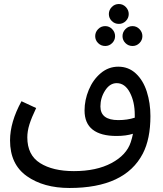

<svg xmlns="http://www.w3.org/2000/svg" viewBox="-20 -748 814 956"><path d="M729 -170Q729 -56 691 17Q602 188 326 188Q197 188 113.5 129Q30 70 30 -49Q30 -140 87 -244L160 -210Q137 -162 126.5 -128.5Q116 -95 116 -64Q116 24 179.5 64Q243 104 348 104Q460 104 535 64Q610 24 631 -40Q638 -61 642 -82Q608 -71 560 -71Q482 -71 441.5 -102.5Q401 -134 401 -198Q401 -250 422 -300.5Q443 -351 481.5 -383.5Q520 -416 569 -416Q620 -416 656.5 -382Q693 -348 711 -291.5Q729 -235 729 -170ZM651 -162V-176Q651 -241 626.5 -287.5Q602 -334 561 -334Q527 -334 503.5 -297.5Q480 -261 480 -218Q480 -150 569 -150Q614 -150 651 -162ZM522 -678Q522 -698 536.5 -713Q551 -728 572 -728Q592 -728 606.5 -713Q621 -698 621 -678Q621 -658 606.5 -643.5Q592 -629 572 -629Q551 -629 536.5 -643.5Q522 -658 522 -678ZM454 -568Q454 -588 468.5 -603Q483 -618 504 -618Q524 -618 538.5 -603Q553 -588 553 -568Q553 -548 538.5 -533.5Q524 -519 504 -519Q483 -519 468.5 -533.5Q454 -548 454 -568ZM590 -568Q590 -588 604.5 -603Q619 -618 640 -618Q660 -618 674.5 -603Q689 -588 689 -568Q689 -548 674.5 -533.5Q660 -519 640 -519Q619 -519 604.5 -533.5Q590 -548 590 -568Z"/></svg>

Font: Noto Sans Arabic
Style: Regular
Weight: 400
Designer: Nadine Chahine
Foundry: Monotype Imaging Inc.
Version: Version 1.001